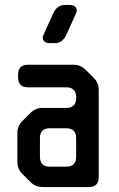

<svg xmlns="http://www.w3.org/2000/svg" viewBox="-20 -746 478 774"><path d="M103 -12Q123 8 152 8H338Q378 8 378 -32V-383Q378 -412 358 -432L325 -465Q305 -485 276 -485H93Q53 -485 53 -445V-434Q53 -394 93 -394H247Q287 -394 287 -354V-351Q287 -311 247 -311H152Q123 -311 103 -291L71 -259Q50 -238 50 -210V-94Q50 -65 70 -45ZM141 -114V-189Q141 -229 181 -229H247Q287 -229 287 -189V-114Q287 -74 247 -74H181Q141 -74 141 -114ZM180 -572H201Q218 -572 229.5 -581.5Q241 -591 247 -605L287 -693Q293 -707 285.5 -716.5Q278 -726 262 -726H241Q224 -726 212.5 -716.5Q201 -707 195 -693L155 -605Q149 -591 156.5 -581.5Q164 -572 180 -572Z"/></svg>

Font: WDXL Lubrifont JP N
Style: Regular
Weight: 400
Designer: [WDXL Lubrifont] Copyright 2020-2022 (c) NightFurySL2001, Skr-ZERO; [ZCOOL QingKe HuangYou] Copyright 2018-2022 (c) The 
Version: Version 2.001;hotconv 1.1.1;makeotfexe 2.6.0